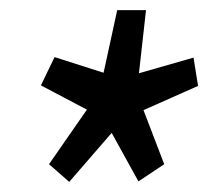

<svg xmlns="http://www.w3.org/2000/svg" viewBox="-20 -726 412 380"><path d="M117 -366 77 -401 152 -509 61 -557 88 -613 185 -582 212 -706H269L255 -581L363 -612L372 -556L264 -508L305 -401L254 -367L201 -463Z"/></svg>

Font: Georama ExtraCondensed Thin SemiBold
Style: Italic
Weight: 600
Italic angle: -9°
Version: Version 1.001